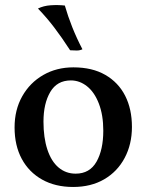

<svg xmlns="http://www.w3.org/2000/svg" viewBox="-20 -735 584 764"><path d="M271 9Q200 9 147.5 -20.5Q95 -50 66.5 -103Q38 -156 38 -228Q38 -298 68.5 -352Q99 -406 152 -436.5Q205 -467 272 -467Q347 -467 399 -437Q451 -407 478 -354Q505 -301 505 -230Q505 -161 476 -106.5Q447 -52 394.5 -21.5Q342 9 271 9ZM281 -44Q337 -44 364 -91.5Q391 -139 391 -215Q391 -277 373.5 -322.5Q356 -368 326.5 -391.5Q297 -415 262 -415Q207 -415 180 -369Q153 -323 153 -251Q153 -187 168.5 -140Q184 -93 213 -68.5Q242 -44 281 -44ZM259 -535Q226 -586 195.5 -626Q165 -666 131 -701Q153 -712 181.5 -714Q210 -716 238 -713Q250 -671 267.5 -627Q285 -583 308 -539Q298 -534 285.5 -534Q273 -534 259 -535Z"/></svg>

Font: Vollkorn Medium
Style: Regular
Weight: 500
Designer: Friedrich Althausen
Foundry: Friedrich Althausen
Version: Version 5.000